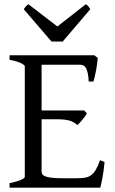

<svg xmlns="http://www.w3.org/2000/svg" viewBox="-20 -872 536 892"><path d="M465.8 -119.1Q461.9 -77.1 455.8 -45.7Q449.7 -14.2 445.8 0H24.4V-21Q57.6 -27.8 76.4 -35.9Q95.2 -43.9 95.2 -50.8V-564Q95.2 -569.8 77.4 -578.6Q59.6 -587.4 24.4 -594.2V-615.2H418L434.1 -603Q433.1 -590.3 431.2 -575.2Q429.2 -560.1 426.3 -544.9Q423.3 -529.8 420.2 -516.1Q417 -502.4 414.1 -493.2H392.1Q391.1 -515.6 387.9 -530.8Q384.8 -545.9 379.9 -554.9Q375 -564 367.9 -567.6Q360.8 -571.3 352.1 -571.3H173.3V-358.9H371.1L383.8 -345.2Q379.9 -338.4 374.3 -330.6Q368.7 -322.8 362.5 -315.2Q356.4 -307.6 350.3 -301.3Q344.2 -294.9 338.9 -291Q331.5 -298.3 323 -303.2Q314.5 -308.1 303.5 -311.5Q292.5 -314.9 277.6 -316.4Q262.7 -317.9 242.2 -317.9H173.3V-75.2Q173.3 -67.9 176.8 -62.3Q180.2 -56.6 190.9 -52.5Q201.7 -48.3 221.2 -46.1Q240.7 -43.9 272.9 -43.9H335.9Q358.4 -43.9 374.3 -46.4Q390.1 -48.8 402.3 -57.4Q414.6 -65.9 424.6 -82.5Q434.6 -99.1 444.8 -127.9ZM271.5 -679.2H219.2L90.3 -829.1Q93.8 -834 96.2 -837.4Q98.6 -840.8 100.8 -843.3Q103 -845.7 105.7 -847.7Q108.4 -849.6 112.3 -852.1L246.6 -749L378.4 -852.1Q386.7 -847.7 390.1 -843.3Q393.6 -838.9 399.4 -829.1Z"/></svg>

Font: Gentium Basic
Style: Regular
Weight: 400
Designer: J. Victor Gaultney and Annie Olsen
Foundry: SIL International
Version: Version 1.100